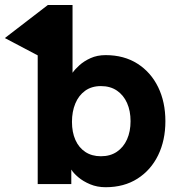

<svg xmlns="http://www.w3.org/2000/svg" viewBox="-44 -743 722 775"><path d="M246.5 -251Q246.5 -292.5 260 -325.1Q273.5 -357.8 299.7 -376.7Q325.8 -395.5 363.3 -395.5Q401.1 -395.5 427.8 -377.4Q454.5 -359.3 468.8 -327.3Q483 -295.4 483 -253.9Q483 -212.4 468.8 -180.5Q454.5 -148.5 427.8 -130.4Q401.1 -112.3 363.3 -112.3Q326.7 -112.3 300.4 -129.7Q274.1 -147.1 260.3 -178.3Q246.5 -209.5 246.5 -251ZM248.8 -722.7H149L-24.4 -589.4L108.2 -519.5V-82Q108.2 -57.1 108.2 -38.6Q108.2 -20 108.2 -10Q108.2 0 108.2 0H243.8V-58.6Q252.1 -44.5 271.8 -27.8Q291.4 -11.1 319.8 0.8Q348.2 12.7 382.3 12.7Q456.7 12.7 510.8 -21.8Q564.9 -56.2 594.3 -116.4Q623.6 -176.6 623.6 -253.9Q623.6 -331.2 594.3 -391.4Q564.9 -451.6 510.8 -486Q456.7 -520.5 382.3 -520.5Q348.2 -520.5 321.7 -508.4Q295.1 -496.4 276.9 -479.9Q258.7 -463.5 248.8 -449.2Z"/></svg>

Font: Giphurs SC
Style: Regular
Weight: 400
Version: Version 0.920